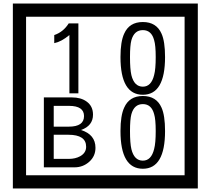

<svg xmlns="http://www.w3.org/2000/svg" viewBox="-20 -980 1195 1090"><path d="M1103 90H53V-960H1103ZM1028 15V-885H128V15ZM425 -450H374V-781Q328 -743 288 -735V-781Q339 -798 370 -847H425ZM917 -656Q917 -442 791 -442Q664 -442 664 -656Q664 -744 685 -789Q714 -855 791 -855Q868 -855 897 -789Q917 -745 917 -656ZM864 -656Q864 -723 855 -752Q840 -809 791 -809Q742 -809 726 -752Q718 -723 718 -656Q718 -587 726 -553Q742 -488 791 -488Q839 -488 855 -554Q864 -587 864 -656ZM522 -141Q522 -93 486.5 -61.5Q451 -30 403 -30H229V-427H388Q439 -427 471 -404Q508 -378 508 -329Q508 -266 440 -242Q522 -216 522 -141ZM457 -321Q457 -379 372 -379H285V-261H371Q457 -261 457 -321ZM469 -147Q469 -215 368 -215H285V-78H371Q408 -78 435 -93Q469 -112 469 -147ZM917 -236Q917 -22 791 -22Q664 -22 664 -236Q664 -324 685 -369Q714 -435 791 -435Q868 -435 897 -369Q917 -325 917 -236ZM864 -236Q864 -303 855 -332Q840 -389 791 -389Q742 -389 726 -332Q718 -303 718 -236Q718 -167 726 -133Q742 -68 791 -68Q839 -68 855 -134Q864 -167 864 -236Z"/></svg>

Font: Unicode BMP Fallback SIL
Style: Regular
Weight: 400
Foundry: NRSI, SIL International
Version: Version 5.1 Based on Unicode 5.1